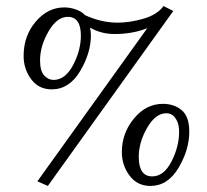

<svg xmlns="http://www.w3.org/2000/svg" viewBox="-20 -595 677 627"><path d="M433.1 -83Q433.1 -19 477.1 -19Q515.1 -19 540 -67.6Q564.9 -116.2 564.9 -164.1Q564.9 -188 556.9 -202.4Q548.8 -216.8 540.5 -220.9Q532.2 -225.1 522.9 -225.1Q487.8 -225.1 460.4 -177.5Q433.1 -129.9 433.1 -83ZM377.9 -98.1Q377.9 -160.2 417.5 -208Q457 -255.9 512.2 -255.9Q548.3 -255.9 573.2 -235.4Q598.1 -214.8 598.1 -165Q598.1 -106 563 -46.9Q527.8 12.2 471.2 12.2Q428.2 12.2 403.1 -21.5Q377.9 -55.2 377.9 -98.1ZM363.8 -521Q403.8 -521 448.5 -533.9Q493.2 -546.9 514.2 -575.2L545.9 -559.1L136.2 12.2L102.1 -2.9L460.9 -502.9Q413.1 -483.9 354 -483.9Q310.1 -483.9 273.9 -504.9Q276.9 -493.7 276.9 -480Q276.9 -421.9 241.5 -362.5Q206.1 -303.2 148.9 -303.2Q106 -303.2 81.5 -336.7Q57.1 -370.1 57.1 -412.1Q57.1 -478 96.7 -524.4Q136.2 -570.8 189.9 -570.8Q210 -570.8 229.5 -563.5Q249 -556.2 256.8 -545.9Q310.5 -521 363.8 -521ZM110.8 -397.9Q110.8 -362.8 124.5 -348.4Q138.2 -334 154.8 -334Q192.9 -334 218.5 -382.1Q244.1 -430.2 244.1 -479Q244.1 -540 201.2 -540Q166 -540 138.4 -492.4Q110.8 -444.8 110.8 -397.9Z"/></svg>

Font: Linux Libertine O
Style: Regular
Weight: 400
Designer: Philipp H. Poll
Foundry: Philipp H. Poll
Version: Version 5.3.0